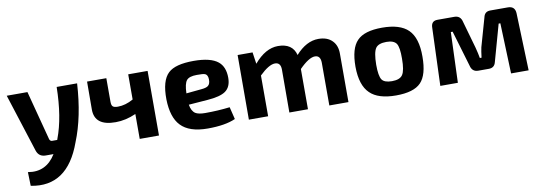

<svg xmlns="http://www.w3.org/2000/svg" viewBox="-56 -868 4069 1443"><g transform="rotate(-10 1979.0 -147.0)"><path d="M562 -493Q547 -240 473 -58Q359 259 85 205L82 100Q219 124 295 0H236Q183 0 167 -50L25 -493H183L282 -116Q288 -100 302 -100H341L344 -109Q402 -262 406 -493Z M1100 0H953V-190Q874 -155 798 -155Q636 -154 637 -281L638 -493H785V-314Q785 -286 795 -277Q805 -267 834 -267Q892 -267 952 -301V-493H1100Z M1683 -23Q1605 12 1471 12Q1330 12 1266 -56Q1205 -120 1202 -257Q1200 -401 1259 -456Q1313 -507 1453 -507Q1583 -507 1639 -461Q1688 -421 1688 -337Q1688 -267 1644 -236Q1603 -207 1505 -200L1361 -189Q1369 -140 1397 -121Q1421 -106 1472 -106Q1569 -106 1660 -117ZM1471 -287Q1511 -290 1526 -302Q1544 -316 1543 -351Q1542 -384 1523 -393Q1508 -400 1459 -399Q1401 -399 1381 -375Q1360 -350 1358 -276Z M1914 -404Q2001 -507 2097 -507Q2207 -507 2231 -415Q2313 -507 2405 -507Q2473 -507 2510 -469Q2547 -432 2546 -367V0H2400V-327Q2399 -382 2357 -382Q2311 -382 2237 -307V0H2095L2096 -327Q2096 -382 2052 -382Q2006 -382 1933 -311V0H1786L1787 -493H1901Z M3090 -446Q3154 -383 3153 -240Q3153 -101 3098 -44Q3043 13 2908 13Q2772 13 2710 -48Q2645 -110 2644 -252Q2644 -392 2700 -449Q2755 -507 2891 -507Q3028 -507 3090 -446ZM2823 -366Q2801 -334 2800 -240Q2800 -155 2819 -126Q2838 -98 2896 -98Q2956 -98 2977 -129Q2999 -161 2999 -252Q3000 -338 2981 -367Q2961 -396 2905 -396Q2844 -396 2823 -366Z M3849 -493Q3903 -493 3906 -439L3921 0H3787L3773 -385H3760L3682 -106Q3672 -63 3629 -63H3548Q3501 -63 3490 -112L3409 -385H3395L3381 0H3247L3263 -440Q3263 -493 3312 -493H3441Q3488 -493 3499 -444L3558 -236Q3570 -190 3576 -155H3589Q3595 -205 3601 -232L3663 -450Q3672 -493 3715 -493Z"/></g></svg>

Font: Taylor Sans Bold LRS
Style: Bold
Weight: 700
Italic angle: -8°
Designer: Natanael Gama
Version: Version 1.001 September 8, 2015